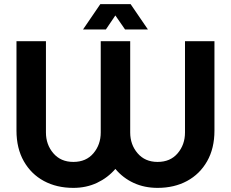

<svg xmlns="http://www.w3.org/2000/svg" viewBox="-20 -900 1121 932"><path d="M336 12Q255 12 193 -21.5Q131 -55 95.5 -117.5Q60 -180 60 -266V-700H203V-257Q203 -198 239 -156Q275 -114 336 -114Q398 -114 433.5 -156Q469 -198 469 -257V-700H612V-257Q612 -198 648 -156Q684 -114 745 -114Q807 -114 842.5 -156Q878 -198 878 -257V-700H1021V-266Q1021 -180 985.5 -117.5Q950 -55 888 -21.5Q826 12 745 12Q681 12 629 -12Q577 -36 540 -80Q503 -37 451 -12.5Q399 12 336 12ZM383 -757 467 -880H614L698 -757H587L540 -825L494 -757Z"/></svg>

Font: MuseoModerno SemiBold
Style: Regular
Weight: 600
Designer: Pablo Cosgaya, Héctor Gatti, Marcela Romero, and the Authors of The MuseoModerno Project.
Foundry: Omnibus-Type Team
Version: Version 1.001